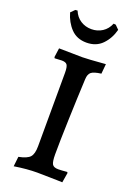

<svg xmlns="http://www.w3.org/2000/svg" viewBox="-163 -919 689 991"><g transform="rotate(20 181.5 -423.0)"><path d="M54 -43Q100 -52 115.5 -69.5Q131 -87 131 -129L132 -533Q132 -565 124.5 -576Q117 -587 95 -587L56 -585L53 -591L60 -641L127 -640Q149 -639 188 -639Q215 -639 315 -647L310 -593Q270 -588 256 -576.5Q242 -565 241 -537Q236 -433 232 -310.5Q228 -188 228 -121Q228 -80 236 -66.5Q244 -53 269 -53Q285 -53 318 -56L321 -51L312 3Q293 3 282 2L174 0Q117 0 48 11ZM50 -835 71 -856 83 -857Q96 -825 122.5 -808Q149 -791 182 -791Q215 -791 241.5 -808Q268 -825 281 -857L293 -856L314 -835Q301 -785 268 -751Q235 -717 182 -717Q129 -717 96.5 -751Q64 -785 50 -835Z"/></g></svg>

Font: Alegreya SC Medium
Style: Regular
Weight: 500
Designer: Juan Pablo del Peral
Foundry: Huerta Tipografica
Version: Version 2.007; ttfautohint (v1.6)